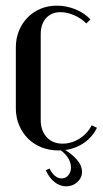

<svg xmlns="http://www.w3.org/2000/svg" viewBox="-20 -523 363 679"><path d="M36 -355Q36 -387 47 -414Q58 -441 77.5 -461Q97 -481 123.5 -492Q150 -503 181 -503Q215 -503 247 -490Q279 -477 300 -454L285 -440Q268 -458 242.5 -469Q217 -480 194 -480Q162 -480 143 -459Q124 -438 124 -402V-99Q124 -61 145 -38Q166 -15 201 -15Q233 -15 261.5 -33Q290 -51 304 -80L323 -71Q304 -33 268 -12Q232 9 187 9Q154 9 126.5 -2Q99 -13 79 -33Q59 -53 47.5 -80.5Q36 -108 36 -140ZM155 73Q173 108 198 108Q212 108 221.5 97Q231 86 231 69Q231 50 218 31.5Q205 13 180 -1H196Q231 18 250.5 40Q270 62 270 85Q270 106 253.5 121Q237 136 214 136Q192 136 173 121Q154 106 142 79Z"/></svg>

Font: Moniqa SemBd Heading
Style: Regular
Weight: 600
Designer: Rajesh Rajput
Foundry: Rajesh Rajput
Version: Version 1.000